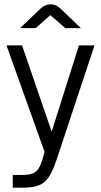

<svg xmlns="http://www.w3.org/2000/svg" viewBox="-20 -706 467 888"><path d="M39 162V103H83Q114 103 131.5 96Q149 89 159.5 71.5Q170 54 179 22L186 -4L10 -496H82L219 -97L345 -496H417L243 29Q230 68 217 93.5Q204 119 187.5 134Q171 149 146 155.5Q121 162 83 162ZM73 -576 167 -666Q178 -676 189.5 -681Q201 -686 214 -686Q227 -686 238.5 -681Q250 -676 260 -666L354 -576H282L213 -636L145 -576Z"/></svg>

Font: Atkinson Hyperlegible Next Light
Style: Regular
Weight: 300
Designer: Elliott Scott, Megan Eiswerth, Linus Boman, Theodore Petrosky, Letters from Sweden
Foundry: Applied Design Works, Letters from Sweden
Version: Version 2.001